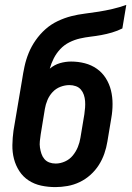

<svg xmlns="http://www.w3.org/2000/svg" viewBox="-20 -755 540 783"><path d="M206 8Q176 8 148 2Q120 -4 97 -19Q74 -34 59 -57Q44 -80 37 -107Q30 -134 30.5 -163.5Q31 -193 35 -222L70 -429Q74 -456 80 -484Q86 -512 97 -539Q108 -566 125.5 -591Q143 -616 165.5 -636Q188 -656 215.5 -669Q243 -682 270.5 -689Q298 -696 326.5 -699.5Q355 -703 383 -707.5Q411 -712 439 -718.5Q467 -725 495 -735L479 -639Q459 -629 437 -622.5Q415 -616 393 -612Q371 -608 349.5 -605.5Q328 -603 306 -598Q284 -593 263 -582.5Q242 -572 226 -555Q210 -538 199.5 -517.5Q189 -497 183 -475Q202 -491 224.5 -497.5Q247 -504 270 -504Q299 -504 326 -497Q353 -490 375 -474.5Q397 -459 411.5 -436Q426 -413 432.5 -386.5Q439 -360 439 -331Q439 -302 434 -274L418 -178Q414 -153 405.5 -128.5Q397 -104 383 -82Q369 -60 349 -42Q329 -24 305 -12.5Q281 -1 255.5 3.5Q230 8 206 8ZM207 -88Q226 -88 245 -96.5Q264 -105 277 -121Q290 -137 297.5 -155.5Q305 -174 308 -193L324 -289Q326 -303 327 -316.5Q328 -330 327 -343Q326 -356 322 -368Q318 -380 310 -389.5Q302 -399 289.5 -403.5Q277 -408 263 -408Q245 -408 226.5 -401Q208 -394 194.5 -379.5Q181 -365 173.5 -347Q166 -329 163 -311L146 -207Q144 -193 142.5 -179.5Q141 -166 143 -153Q145 -140 149 -128Q153 -116 161 -106.5Q169 -97 181 -92.5Q193 -88 207 -88Z"/></svg>

Font: Iosevka Curly Slab
Style: Bold Italic
Weight: 700
Italic angle: -9°
Monospace: yes
Designer: Belleve Invis
Foundry: Belleve Invis
Version: Version 22.1.2; ttfautohint (v1.8.4)